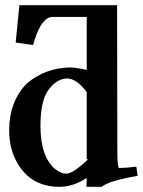

<svg xmlns="http://www.w3.org/2000/svg" viewBox="-20 -703 547 735"><path d="M312 -91.8V-348.1L314.9 -346.2Q275.9 -401.4 236.8 -402.8Q193.8 -400.9 162.1 -354Q135.3 -312 134.8 -222.2Q134.8 -102.5 191.9 -55.2Q212.9 -38.6 233.9 -38.1Q258.3 -38.1 314.9 -90.8Q317.4 -93.3 318.8 -95.2ZM428.2 -683.1 429.2 -122.1Q429.2 -79.1 432.1 -70.8Q435.1 -59.6 433.1 -60.1Q464.4 -60.1 502 -64.9L506.8 -29.8Q397.5 -11.2 369.1 12.2H311L312 -22Q261.2 11.7 208 12.2Q100.6 12.2 47.9 -76.2Q15.1 -131.3 15.1 -205.1Q16.1 -316.4 83 -383.8Q153.8 -442.9 247.1 -444.8Q274.4 -444.3 312 -435.1V-638.2H181.2Q141.1 -638.2 112.8 -551.3Q109.4 -540.5 106.9 -530.8L40 -540L54.2 -683.1Z"/></svg>

Font: Linux Libertine O
Style: Bold
Weight: 700
Designer: Philipp H. Poll
Foundry: Philipp H. Poll
Version: Version 5.0.0